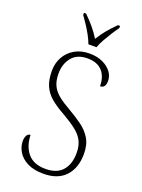

<svg xmlns="http://www.w3.org/2000/svg" viewBox="-173 -1007 807 1094"><g transform="rotate(20 231.0 -460.5)"><path d="M235 10Q175 10 136.5 -10Q98 -30 79.5 -61Q61 -92 61 -126Q61 -145 68.5 -159Q76 -173 91 -173Q93 -104 129 -62Q165 -20 236 -20Q305 -20 339 -59Q373 -98 373 -166Q373 -208 358 -238Q343 -268 310.5 -293.5Q278 -319 226 -349Q177 -376 144.5 -403.5Q112 -431 96 -467.5Q80 -504 80 -558Q80 -605 101 -642.5Q122 -680 160 -702Q198 -724 249 -724Q296 -724 330 -708Q364 -692 382.5 -667Q401 -642 401 -613Q401 -569 368 -569Q368 -627 337.5 -660.5Q307 -694 248 -694Q185 -694 153 -654.5Q121 -615 121 -556Q121 -513 135 -484Q149 -455 177.5 -432Q206 -409 249 -385Q294 -359 331.5 -332Q369 -305 391.5 -268Q414 -231 414 -174Q414 -90 368 -40Q322 10 235 10ZM224 -771Q216 -794 201.5 -820.5Q187 -847 170 -873Q153 -899 139 -918V-931H152Q184 -899 206 -873Q228 -847 249 -813Q270 -847 291.5 -873Q313 -899 345 -931H358V-918Q344 -899 327.5 -873Q311 -847 296 -820.5Q281 -794 273 -771Z"/></g></svg>

Font: Noto Serif Khmer SemiCondensed ExtraLight
Style: Regular
Weight: 200
Width: 4
Designer: Danh Hong and the Monotype Design Team
Foundry: Monotype Imaging Inc.
Version: Version 2.004; ttfautohint (v1.8.4.7-5d5b)